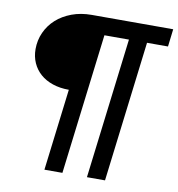

<svg xmlns="http://www.w3.org/2000/svg" viewBox="-89 -800 910 983"><g transform="rotate(10 366.0 -309.0)"><path d="M732 -720 721 -628.5H612L522.5 102.5H428.5L518 -628.5H390.5L301 102.5H207.5L259.5 -322Q213 -322 175.2 -334.8Q137.5 -347.5 111 -370.8Q84.5 -394 70 -426.5Q55.5 -459 55.5 -498Q55.5 -544 73.8 -584.5Q92 -625 125.2 -655Q158.5 -685 205.2 -702.5Q252 -720 308.5 -720Z"/></g></svg>

Font: Lato Semibold
Style: Italic
Weight: 600
Italic angle: -7°
Designer: Lukasz Dziedzic
Foundry: tyPoland Lukasz Dziedzic
Version: Version 2.006; 2014-01-15